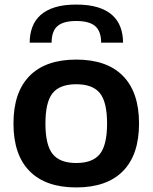

<svg xmlns="http://www.w3.org/2000/svg" viewBox="-20 -811 668 841"><path d="M110 -624Q110 -661 121.5 -692Q133 -723 157.5 -745Q182 -767 220.5 -779Q259 -791 314 -791Q369 -791 408 -779Q447 -767 471.5 -745Q496 -723 507.5 -692Q519 -661 519 -624H423Q423 -674 397 -696.5Q371 -719 314 -719Q257 -719 231.5 -696.5Q206 -674 206 -624ZM314 10Q180 10 109.5 -61.5Q39 -133 39 -270Q39 -407 109.5 -478.5Q180 -550 314 -550Q448 -550 518.5 -478.5Q589 -407 589 -270Q589 -133 518.5 -61.5Q448 10 314 10ZM314 -97Q386 -97 417.5 -136.5Q449 -176 449 -270Q449 -364 417.5 -403Q386 -442 314 -442Q242 -442 210.5 -403Q179 -364 179 -270Q179 -176 210.5 -136.5Q242 -97 314 -97Z"/></svg>

Font: Encode Sans Normal
Style: SemiBold
Weight: 600
Designer: Pablo Impallari, Andres Torresi
Foundry: Pablo Impallari, Andres Torresi
Version: Version 1.000; ttfautohint (v1.00) -l 8 -r 50 -G 200 -x 14 -